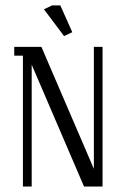

<svg xmlns="http://www.w3.org/2000/svg" viewBox="-20 -684 460 704"><path d="M32.2 -480V-512.2H131.8L324.2 -64.9V-512.2H356V0H288.1L96.2 -446.8V0H64V-480ZM141.1 -649.9 170.9 -664.1H201.2L245.1 -565.9L214.8 -551.8Z"/></svg>

Font: Gawaa
Style: Regular
Weight: 400
Designer: T. Christopher White
Version: Version 1.0